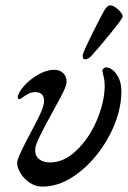

<svg xmlns="http://www.w3.org/2000/svg" viewBox="-20 -681 477 715"><path d="M44 -74Q44 -78 46 -86Q54 -112 97 -192Q127 -248 135 -269Q144 -290 144 -306Q144 -321 136 -329.5Q128 -338 112 -338Q98 -338 87 -332.5Q76 -327 66 -319.5Q56 -312 54 -312Q46 -312 46 -317Q46 -333 67.5 -358.5Q89 -384 121 -402.5Q153 -421 182 -421Q203 -421 215.5 -408.5Q228 -396 228 -377Q228 -370 225 -361Q219 -343 199 -306.5Q179 -270 172 -257Q153 -223 136 -189.5Q119 -156 114 -141Q111 -131 111 -121Q111 -100 126 -88Q141 -76 167 -76Q218 -76 265 -121Q312 -166 340.5 -233Q369 -300 370 -360Q370 -379 366 -395Q362 -411 361 -418Q361 -422 365.5 -426Q370 -430 374 -430Q396 -430 414 -404.5Q432 -379 432 -341Q432 -262 388.5 -178.5Q345 -95 276.5 -40.5Q208 14 138 14Q113 14 91.5 0Q70 -14 57 -35Q44 -56 44 -74ZM288 -471Q288 -477 289 -479Q294 -496 320.5 -549.5Q347 -603 366 -638Q373 -650 378.5 -655.5Q384 -661 392 -661Q403 -661 420 -645.5Q437 -630 437 -619Q437 -613 392.5 -558Q348 -503 323 -476Q309 -460 297 -460Q288 -460 288 -471Z"/></svg>

Font: EB Garamond Medium
Style: Italic
Weight: 500
Italic angle: -17.2°
Designer: Georg Duffner and Octavio Pardo
Foundry: Georg Duffner
Version: Version 1.000